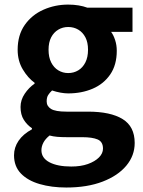

<svg xmlns="http://www.w3.org/2000/svg" viewBox="-20 -594 637 857"><path d="M275.8 243Q210.3 243 157.2 227.6Q104 212.2 73.3 180.4Q42.6 148.5 42.6 99.1Q42.6 64.1 62.9 34.3Q83.3 4.4 122.6 -16.9V-21.7Q101.1 -36 86.4 -59Q71.7 -81.9 71.7 -116.6Q71.7 -147.9 90.3 -175.5Q108.8 -203.1 134.4 -220.6V-224.6Q104.7 -245.8 81.8 -284.1Q58.8 -322.4 58.8 -371.9Q58.8 -437.6 90.6 -482.8Q122.4 -527.9 174.1 -550.7Q225.7 -573.5 284.3 -573.5Q308.8 -573.5 330.6 -569.9Q352.4 -566.3 369.7 -559.8H571.4V-451.9H475.8Q486.7 -437.5 493.9 -415.1Q501.2 -392.8 501.2 -367.3Q501.2 -304.3 472.1 -261.8Q443 -219.3 393.8 -198.2Q344.6 -177.1 284.3 -177.1Q268.5 -177.1 249.9 -180.5Q231.2 -183.9 212.4 -190.2Q201.5 -180.1 194.9 -169.6Q188.3 -159.1 188.3 -141.4Q188.3 -120 207.7 -107.9Q227.2 -95.7 276.5 -95.7H372.4Q473.4 -95.7 527.3 -62.5Q581.2 -29.4 581.2 44.1Q581.2 100.6 543.8 145.5Q506.4 190.4 437.8 216.7Q369.3 243 275.8 243ZM284.3 -267.9Q309.2 -267.9 329.3 -280Q349.3 -292 361.1 -315.3Q372.9 -338.6 372.9 -371.9Q372.9 -404.9 361.2 -427.3Q349.5 -449.7 329.5 -461.6Q309.5 -473.5 284.3 -473.5Q260.1 -473.5 240.1 -461.6Q220.1 -449.7 208.4 -427.4Q196.7 -405.1 196.7 -371.9Q196.7 -338.6 208.5 -315.3Q220.3 -292 240.3 -280Q260.3 -267.9 284.3 -267.9ZM298.1 149.3Q340.8 149.3 372.2 138.1Q403.7 126.8 421.7 108.8Q439.7 90.7 439.7 69.2Q439.7 38.6 415.7 28.4Q391.8 18.3 347 18.3H278.5Q253.2 18.3 235.1 16.7Q217 15.1 201.2 10.8Q182.5 25.9 173.7 42.6Q164.9 59.3 164.9 76.6Q164.9 111.4 200.9 130.4Q237 149.3 298.1 149.3Z"/></svg>

Font: Noto Sans HK Thin
Style: Regular
Weight: 100
Designer: Ryoko NISHIZUKA 西塚涼子 (kana, bopomofo & ideographs); Paul D. Hunt (Latin, Greek & Cyrillic); Sandoll Communications 산돌커뮤니
Foundry: Adobe
Version: Version 2.004-H2;hotconv 1.0.118;makeotfexe 2.5.65603